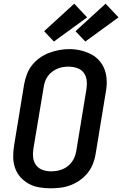

<svg xmlns="http://www.w3.org/2000/svg" viewBox="-20 -1012 662 1040"><path d="M255 8Q224 8 193.5 3Q163 -2 137 -16Q111 -30 91.5 -51.5Q72 -73 62 -101Q52 -129 51.5 -160Q51 -191 56 -222L111 -557Q116 -584 126 -610.5Q136 -637 154 -659.5Q172 -682 196 -699Q220 -716 247 -726Q274 -736 301 -741Q328 -746 355 -746Q387 -746 416.5 -739Q446 -732 472 -719Q498 -706 517.5 -684Q537 -662 547 -634Q557 -606 558 -575Q559 -544 553 -513L498 -178Q494 -151 483.5 -124.5Q473 -98 455 -75.5Q437 -53 413 -36Q389 -19 362.5 -9Q336 1 308.5 4.5Q281 8 255 8ZM256 -84Q272 -84 287.5 -86.5Q303 -89 318 -95Q333 -101 346 -111Q359 -121 369 -134.5Q379 -148 384.5 -163Q390 -178 393 -193L448 -528Q452 -552 449.5 -576Q447 -600 433.5 -618Q420 -636 397.5 -643.5Q375 -651 351 -651Q336 -651 320.5 -648.5Q305 -646 290 -639.5Q275 -633 262 -623Q249 -613 239.5 -600Q230 -587 224.5 -572Q219 -557 217 -542L161 -207Q157 -183 159.5 -159.5Q162 -136 175 -118Q188 -100 210 -92Q232 -84 256 -84ZM442 -787 389 -843 552 -992 622 -918ZM272 -787 219 -843 382 -992 452 -918Z"/></svg>

Font: Iosevka Curly SmBdEx
Style: Italic
Weight: 600
Width: 7
Italic angle: -9°
Monospace: yes
Designer: Belleve Invis
Foundry: Belleve Invis
Version: Version 11.1.0; ttfautohint (v1.8.3)